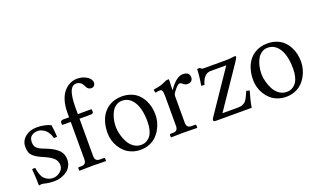

<svg xmlns="http://www.w3.org/2000/svg" viewBox="-75 -1112 2546 1538"><g transform="rotate(-20 1198.0 -343.0)"><path d="M43 -140.1 69.8 -141.1Q72.8 -116.7 81.8 -88.6Q90.8 -60.5 106 -44.9Q116.2 -34.2 135.5 -24.9Q154.8 -15.6 179.7 -15.6Q209.5 -15.6 238.3 -37.6Q267.1 -59.6 267.1 -93.3Q267.1 -126.5 244.4 -150.1Q221.7 -173.8 163.6 -199.2Q131.8 -212.9 114.7 -222.4Q97.7 -231.9 81.5 -246.6Q65.4 -261.2 59.1 -280.3Q52.7 -299.3 52.7 -326.7Q52.7 -376.5 92.3 -409.2Q131.8 -441.9 190.9 -441.9Q258.8 -441.9 309.1 -417.5Q317.4 -371.1 319.8 -315.4L293 -314Q285.6 -342.8 271.7 -363.5Q257.8 -384.3 241.9 -394Q226.1 -403.8 213.6 -408Q201.2 -412.1 191.4 -412.1Q158.2 -412.1 136.2 -396.2Q114.3 -380.4 114.3 -342.3Q114.3 -312 130.4 -294.7Q146.5 -277.3 187.5 -262.2Q221.7 -249.5 245.4 -237.5Q269 -225.6 290.8 -208.3Q312.5 -190.9 323.5 -168Q334.5 -145 334.5 -115.7Q334.5 -87.4 323 -64.5Q311.5 -41.5 294.4 -27.6Q277.3 -13.7 256.1 -4.4Q234.9 4.9 216.3 8.5Q197.8 12.2 182.1 12.2Q132.3 12.2 92.3 1.5Q84 -1 73.2 -1Q64.5 -1 49.8 2Q49.8 -53.7 43 -140.1Z M463.4 -71.8V-389.6H394.5Q389.2 -389.6 389.2 -395.5V-409.2Q389.2 -416.5 394.8 -422.6Q400.4 -428.7 412.1 -428.7H463.4V-469.2Q463.4 -525.9 477.1 -570.6Q490.7 -615.2 514.2 -642.3Q537.6 -669.4 566.7 -683.6Q595.7 -697.8 627.9 -697.8Q679.7 -697.8 716.8 -670.9Q746.1 -648.9 746.1 -622.6Q746.1 -607.4 736.3 -597.2Q726.6 -586.9 711.9 -586.9Q684.1 -586.9 670.9 -615.2Q651.4 -663.6 608.9 -663.6Q597.7 -663.6 588.6 -660.2Q579.6 -656.7 569.8 -645.5Q560.1 -634.3 553.5 -615.5Q546.9 -596.7 542.5 -563.7Q538.1 -530.8 538.1 -486.3V-428.7H648.4Q656.2 -428.7 656.2 -422.9V-402.8Q656.2 -396.5 648.9 -393.1Q641.6 -389.6 632.8 -389.6H538.1V-71.8Q538.1 -49.3 547.9 -38.1Q557.6 -26.9 581.1 -26.9H613.8Q622.1 -26.9 622.1 -18.6V0L620.1 2Q546.4 0 499 0Q458.5 0 395.5 2L393.6 0V-18.6Q393.6 -26.9 401.4 -26.9H420.4Q444.3 -26.9 453.9 -38.1Q463.4 -49.3 463.4 -71.8Z M709.5 -205.1Q709.5 -273.9 733.2 -327.1Q756.8 -380.4 804.2 -411.1Q851.6 -441.9 916 -441.9Q959 -441.9 994.1 -428.2Q1029.3 -414.6 1052.5 -391.8Q1075.7 -369.1 1091.6 -339.1Q1107.4 -309.1 1114.3 -277.8Q1121.1 -246.6 1121.1 -214.4Q1121.1 -183.6 1113.3 -152.3Q1105.5 -121.1 1088.9 -91.3Q1072.3 -61.5 1048.6 -38.6Q1024.9 -15.6 990.2 -1.7Q955.6 12.2 914.6 12.2Q875.5 12.2 841.8 -0.5Q808.1 -13.2 784.2 -34.7Q760.3 -56.2 743.2 -84.2Q726.1 -112.3 717.8 -143.1Q709.5 -173.8 709.5 -205.1ZM905.8 -408.7Q877 -408.7 854 -392.8Q831.1 -377 817.1 -350.8Q803.2 -324.7 795.9 -293.2Q788.6 -261.7 788.6 -228Q788.6 -197.8 797.4 -163.6Q806.2 -129.4 822.5 -97.4Q838.9 -65.4 867.4 -44.4Q896 -23.4 931.2 -23.4Q946.3 -23.4 960.2 -27.1Q974.1 -30.8 989.5 -41.5Q1004.9 -52.2 1016.1 -69.1Q1027.3 -85.9 1034.7 -115.2Q1042 -144.5 1042 -182.1Q1042 -290 1005.1 -349.4Q968.3 -408.7 905.8 -408.7Z M1244.6 -71.8V-320.8Q1244.6 -356.9 1239.5 -369.6Q1234.4 -382.3 1222.2 -382.3Q1204.6 -382.3 1180.7 -377.4L1175.3 -404.8Q1221.2 -412.6 1238.5 -417.5Q1255.9 -422.4 1278.8 -433.6Q1295.4 -441.9 1304.2 -441.9H1319.3L1316.4 -352.1H1319.3Q1380.9 -441.9 1436 -441.9Q1492.7 -441.9 1492.7 -396Q1492.7 -376.5 1480.7 -365.5Q1468.8 -354.5 1449.2 -354.5Q1425.8 -354.5 1408.2 -372.1Q1398.9 -381.3 1388.2 -381.3Q1369.1 -381.3 1331.1 -328.6Q1319.3 -312.5 1319.3 -293.9V-71.8Q1319.3 -49.3 1329.1 -38.1Q1338.9 -26.9 1362.3 -26.9H1391.6Q1399.9 -26.9 1399.9 -18.6V0L1397.9 2Q1319.3 0 1280.3 0L1176.8 2L1174.8 0V-18.6Q1174.8 -26.9 1182.6 -26.9H1201.7Q1225.6 -26.9 1235.1 -38.1Q1244.6 -49.3 1244.6 -71.8Z M1611.3 -428.7H1806.6Q1819.8 -428.7 1835.7 -430.2Q1851.6 -431.6 1862.3 -433.1Q1873 -434.6 1873.5 -434.6Q1886.7 -434.6 1886.7 -428.7Q1886.7 -418.9 1864.7 -386.7L1628.9 -39.1H1758.3Q1786.6 -39.1 1804.7 -47.4Q1822.8 -55.7 1833.3 -70.3Q1843.8 -85 1856.9 -114.3L1869.6 -142.6L1896.5 -135.7Q1871.6 -52.2 1864.3 0H1560.5Q1538.1 0 1538.1 -11.7Q1538.1 -19 1546.9 -32.2L1789.1 -389.6H1655.3Q1595.7 -389.6 1571.3 -301.3L1544.4 -304.2Q1558.1 -380.9 1559.6 -441.9H1584.5Q1585.9 -437 1593.3 -432.9Q1600.6 -428.7 1611.3 -428.7Z M1950.7 -205.1Q1950.7 -273.9 1974.4 -327.1Q1998 -380.4 2045.4 -411.1Q2092.8 -441.9 2157.2 -441.9Q2200.2 -441.9 2235.4 -428.2Q2270.5 -414.6 2293.7 -391.8Q2316.9 -369.1 2332.8 -339.1Q2348.6 -309.1 2355.5 -277.8Q2362.3 -246.6 2362.3 -214.4Q2362.3 -183.6 2354.5 -152.3Q2346.7 -121.1 2330.1 -91.3Q2313.5 -61.5 2289.8 -38.6Q2266.1 -15.6 2231.4 -1.7Q2196.8 12.2 2155.8 12.2Q2116.7 12.2 2083 -0.5Q2049.3 -13.2 2025.4 -34.7Q2001.5 -56.2 1984.4 -84.2Q1967.3 -112.3 1959 -143.1Q1950.7 -173.8 1950.7 -205.1ZM2147 -408.7Q2118.2 -408.7 2095.2 -392.8Q2072.3 -377 2058.3 -350.8Q2044.4 -324.7 2037.1 -293.2Q2029.8 -261.7 2029.8 -228Q2029.8 -197.8 2038.6 -163.6Q2047.4 -129.4 2063.7 -97.4Q2080.1 -65.4 2108.6 -44.4Q2137.2 -23.4 2172.4 -23.4Q2187.5 -23.4 2201.4 -27.1Q2215.3 -30.8 2230.7 -41.5Q2246.1 -52.2 2257.3 -69.1Q2268.6 -85.9 2275.9 -115.2Q2283.2 -144.5 2283.2 -182.1Q2283.2 -290 2246.3 -349.4Q2209.5 -408.7 2147 -408.7Z"/></g></svg>

Font: Libertinage
Style: l
Weight: 400
Designer: OSP
Foundry: OSP
Version: Version 1.0; 2008; OFL relea